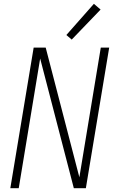

<svg xmlns="http://www.w3.org/2000/svg" viewBox="-20 -984 616 1004"><path d="M34 0H78L190 -678L366 0H429L551 -735H507L395 -57L219 -735H156ZM355 -777 506 -934 471 -964 327 -801Z"/></svg>

Font: Iosevka Sparkle XLtObl
Style: Regular
Weight: 200
Italic angle: -9°
Designer: Belleve Invis
Foundry: Belleve Invis
Version: Version 4.5.0; ttfautohint (v1.8.3)